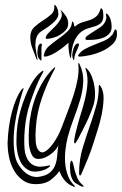

<svg xmlns="http://www.w3.org/2000/svg" viewBox="-20 -729 483 760"><path d="M351 -316Q339 -279 322.5 -245Q306 -211 288 -177Q286 -175 282 -167.5Q278 -160 275 -162Q273 -162 273.5 -168Q274 -174 274 -177Q275 -185 278.5 -200Q282 -215 286.5 -231.5Q291 -248 295.5 -263.5Q300 -279 303 -288Q320 -342 325 -384Q330 -426 319 -455Q317 -460 319 -460Q321 -460 323 -458Q325 -456 326 -455Q337 -443 344 -424.5Q351 -406 354 -386.5Q357 -367 356 -348Q355 -329 351 -316ZM378 -388Q391 -368 390 -338Q389 -308 382.5 -276Q376 -244 366.5 -215Q357 -186 352 -169Q342 -136 328 -101.5Q314 -67 303 -42Q299 -33 297 -34Q294 -35 293.5 -38.5Q293 -42 293 -44Q293 -98 308.5 -148Q324 -198 342 -249Q353 -282 362 -314.5Q371 -347 371 -386Q371 -393 373 -393Q374 -393 375 -391.5Q376 -390 378 -388ZM178 -74Q180 -71 171 -65Q162 -59 159 -58Q115 -42 90.5 -57Q66 -72 55.5 -102Q45 -132 45 -168.5Q45 -205 49 -234Q52 -259 60.5 -289.5Q69 -320 81 -349.5Q93 -379 108.5 -404.5Q124 -430 142 -444Q144 -445 146.5 -447Q149 -449 151 -449Q154 -448 148 -438Q142 -428 133.5 -410Q125 -392 116 -368.5Q107 -345 98.5 -319Q90 -293 85 -267Q80 -241 78 -217Q76 -193 76 -174Q76 -155 77 -142Q78 -129 79 -125Q86 -94 105.5 -79.5Q125 -65 158 -71Q159 -71 168 -73Q177 -75 178 -74ZM307 3Q311 7 311 9Q311 11 306.5 10Q302 9 300 8Q292 4 280 -3.5Q268 -11 262 -30Q259 -38 258 -49.5Q257 -61 257 -71Q257 -81 259 -87.5Q261 -94 264 -93Q266 -92 268.5 -84Q271 -76 273 -67Q275 -56 278 -46.5Q281 -37 285 -27Q290 -16 295 -9.5Q300 -3 307 3ZM215 -52Q204 -35 181.5 -17.5Q159 0 121 0Q91 0 69.5 -16Q48 -32 34.5 -56Q21 -80 15.5 -108.5Q10 -137 10 -163Q11 -195 15.5 -227Q20 -259 27.5 -287Q35 -315 44.5 -337Q54 -359 64 -373Q66 -374 68.5 -377.5Q71 -381 73 -379Q74 -378 72.5 -374.5Q71 -371 70 -369Q61 -339 52.5 -305.5Q44 -272 39 -238Q34 -204 34 -171Q34 -138 40 -110Q44 -91 54.5 -75Q65 -59 77.5 -48Q90 -37 104.5 -32Q119 -27 133 -29Q162 -33 177 -45.5Q192 -58 198.5 -75.5Q205 -93 206.5 -113.5Q208 -134 211 -155Q206 -141 191.5 -127.5Q177 -114 160.5 -106.5Q144 -99 128.5 -100Q113 -101 105 -118Q95 -140 94 -166Q93 -192 95 -223Q97 -254 104 -287Q111 -320 123 -350.5Q135 -381 151.5 -408Q168 -435 189 -456L193 -460Q196 -463 199 -463Q199 -463 195 -453Q166 -399 146 -341.5Q126 -284 122 -225Q117 -160 128.5 -140Q140 -120 157 -128.5Q174 -137 193.5 -165.5Q213 -194 225 -227Q236 -257 248.5 -289Q261 -321 271.5 -353.5Q282 -386 287.5 -417Q293 -448 290 -475Q290 -480 292 -480Q293 -480 293 -479Q293 -477 294 -477Q295 -476 295 -475Q311 -441 309.5 -406Q308 -371 297.5 -335Q287 -299 272.5 -261.5Q258 -224 248 -186Q242 -162 239 -135.5Q236 -109 238 -83Q240 -57 249 -33.5Q258 -10 275 6Q277 8 277 9Q277 11 274.5 10.5Q272 10 270 9Q251 2 237 -14Q223 -30 215 -52ZM128 -524Q128 -529 130 -541Q132 -553 140 -556Q146 -558 146 -550Q144 -545 144 -540Q144 -535 144 -530V-488Q133 -496 130.5 -504Q128 -512 128 -524ZM266 -512Q266 -516 267.5 -523.5Q269 -531 271.5 -538.5Q274 -546 278.5 -551.5Q283 -557 289 -557Q293 -557 292.5 -553.5Q292 -550 292 -548Q285 -530 280 -520Q275 -510 273 -491Q269 -493 267.5 -500Q266 -507 266 -512ZM100 -582Q100 -607 115.5 -621.5Q131 -636 149.5 -647.5Q168 -659 182.5 -672Q197 -685 195 -708Q195 -709 198 -709H199Q205 -702 208 -692.5Q211 -683 211 -674Q211 -663 203.5 -653Q196 -643 185 -634Q174 -625 162.5 -617.5Q151 -610 143 -605Q129 -595 124.5 -581Q120 -567 120 -550Q120 -545 121.5 -535.5Q123 -526 124.5 -516.5Q126 -507 127.5 -499.5Q129 -492 129 -491L125 -494Q117 -516 108.5 -537Q100 -558 100 -582ZM251 -560Q244 -553 232 -543.5Q220 -534 207 -525.5Q194 -517 180.5 -511Q167 -505 157 -505Q152 -505 154 -512Q157 -532 174.5 -547Q192 -562 212 -576Q232 -590 248 -605.5Q264 -621 265 -642Q268 -647 271 -638Q273 -635 273 -630.5Q273 -626 276 -624H277Q290 -636 305.5 -640.5Q321 -645 335 -649.5Q349 -654 360.5 -663.5Q372 -673 378 -694L380 -697Q387 -692 388 -683.5Q389 -675 389 -667Q389 -647 380 -638.5Q371 -630 357.5 -625.5Q344 -621 328 -616.5Q312 -612 297.5 -599.5Q283 -587 273 -563.5Q263 -540 261 -497Q256 -503 253 -523.5Q250 -544 251 -560ZM289 -509Q298 -525 315.5 -534.5Q333 -544 352.5 -551.5Q372 -559 391 -567Q410 -575 422 -589Q427 -593 430 -602Q433 -611 437 -613Q442 -610 442.5 -604Q443 -598 443 -593Q443 -571 426 -554.5Q409 -538 385 -527Q361 -516 335.5 -510.5Q310 -505 292 -505L289 -508ZM318 -576Q318 -582 327 -588.5Q336 -595 341 -598Q357 -608 376 -620.5Q395 -633 400 -653Q402 -659 400.5 -664Q399 -669 400 -674L402 -676Q413 -667 417.5 -652.5Q422 -638 422 -624Q422 -607 413.5 -597Q405 -587 392 -581Q379 -575 363.5 -573Q348 -571 335 -571H325Q318 -571 318 -576ZM161 -579Q161 -588 173.5 -600Q186 -612 199.5 -626Q213 -640 221 -655.5Q229 -671 220 -689V-690Q232 -679 241 -665.5Q250 -652 250 -635Q250 -621 240.5 -610Q231 -599 217.5 -591Q204 -583 189 -579Q174 -575 162 -575Q162 -576 161.5 -577Q161 -578 161 -579Z"/></svg>

Font: Akronim
Style: Regular
Weight: 400
Designer: Grzegorz Klimczewski
Foundry: Fonty.PL
Version: Version 1.002